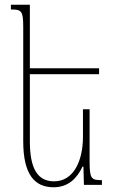

<svg xmlns="http://www.w3.org/2000/svg" viewBox="-20 -780 483 810"><path d="M358 -319H330V-203C330 -104 292 -15 208 -15C138 -15 106 -70 106 -183V-467H398V-492H106V-760H26V-740C70 -740 78 -735 78 -667V-184C78 -44 126 10 206 10C267 10 304 -26 328 -77H332L334 0H410V-20C365 -20 358 -25 358 -101Z"/></svg>

Font: Noto Serif Armenian ExtraCondensed Thin
Style: Regular
Weight: 100
Width: 2
Designer: Monotype Design Team
Foundry: Monotype Imaging Inc.
Version: Version 2.008